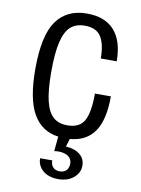

<svg xmlns="http://www.w3.org/2000/svg" viewBox="-102 -778 803 1091"><g transform="rotate(10 300.0 -232.5)"><path d="M433 -270H525Q525 -135 478.5 -67Q432 1 337 9L323 55Q375 58 404.5 82.5Q434 107 434 146Q434 188 399.5 216.5Q365 245 312 245Q256 245 223 217Q190 189 190 146H260Q260 171 273.5 185.5Q287 200 312 200Q337 200 350.5 185.5Q364 171 364 146Q364 120 343 105Q322 90 284 90L262 92L270 7Q174 -5 124.5 -90Q75 -175 75 -350Q75 -542 134.5 -626Q194 -710 310 -710Q416 -710 469.5 -648.5Q523 -587 523 -472H431Q431 -554 404 -597Q377 -640 310 -640Q259 -640 228 -612Q197 -584 182 -520.5Q167 -457 167 -350Q167 -243 182 -181Q197 -119 228 -92Q259 -65 310 -65Q379 -65 406 -112.5Q433 -160 433 -270Z"/></g></svg>

Font: Sligoil Micro
Style: Regular
Weight: 400
Designer: Ariel Martín Pérez
Foundry: Igor Stepanchenko
Version: Version 1.001